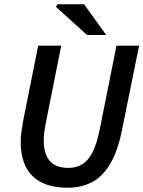

<svg xmlns="http://www.w3.org/2000/svg" viewBox="-20 -868 672 900"><path d="M297 12Q189 12 133 -42Q77 -96 77 -205Q77 -227 81 -253Q85 -279 89 -304L159 -654H267L194 -288Q190 -267 187.5 -248Q185 -229 185 -211Q185 -148 212.5 -114.5Q240 -81 301 -81Q336 -81 364 -97Q392 -113 413 -153Q434 -193 448 -264L526 -654H632L553 -264Q533 -162 497.5 -101.5Q462 -41 412 -14.5Q362 12 297 12ZM388 -704 242 -836 249 -848H374L478 -704Z"/></svg>

Font: Source Sans 3 SemiBold
Style: Italic
Weight: 600
Italic angle: -11°
Designer: Paul D. Hunt
Foundry: Adobe
Version: Version 3.046;hotconv 1.0.118;makeotfexe 2.5.65603